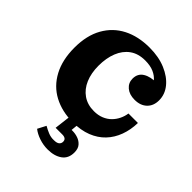

<svg xmlns="http://www.w3.org/2000/svg" viewBox="-202 -642 960 960"><g transform="rotate(45 278.0 -162.5)"><path d="M289 13Q213 13 154.5 -18Q96 -49 63.5 -110Q31 -171 31 -257Q31 -343 64.5 -402.5Q98 -462 157.5 -492.5Q217 -523 297 -523L327 -462Q278 -462 245.5 -438.5Q213 -415 196.5 -373.5Q180 -332 180 -278Q180 -226 197 -186Q214 -146 246.5 -123.5Q279 -101 324 -101Q354 -101 377 -110.5Q400 -120 416 -136Q432 -152 442 -172.5Q452 -193 455 -215H522Q521 -166 505.5 -124Q490 -82 461 -51.5Q432 -21 389 -4Q346 13 289 13ZM428 -285Q391 -285 368.5 -304Q346 -323 346 -353Q346 -389 374.5 -406.5Q403 -424 451 -423V-380Q444 -402 428.5 -421Q413 -440 388 -451Q363 -462 327 -462L297 -523Q362 -523 411.5 -502Q461 -481 489 -446.5Q517 -412 517 -370Q517 -331 493 -308Q469 -285 428 -285ZM296 198Q265 198 235.5 188Q206 178 186 162L209 118Q226 128 245.5 136Q265 144 286 143Q306 143 315 135.5Q324 128 324 116Q324 104 316.5 98.5Q309 93 296 93H248L260 -6H317L312 44H319Q338 44 357 50.5Q376 57 389 72Q402 87 402 114Q402 156 372.5 177Q343 198 296 198Z"/></g></svg>

Font: Montagu Slab 144pt SemiBold
Style: Regular
Weight: 600
Version: Version 1.000